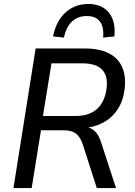

<svg xmlns="http://www.w3.org/2000/svg" viewBox="-20 -950 680 970"><path d="M48 0 160 -705H411Q483 -705 530.5 -680.5Q578 -656 598 -609Q618 -562 609 -495Q601 -436 572 -394Q543 -352 497 -328.5Q451 -305 392 -302L396 -309H412Q440 -306 460 -286.5Q480 -267 492 -227L566 0H469L398 -221Q389 -247 376 -263Q363 -279 344 -285.5Q325 -292 295 -292H187L140 0ZM197 -364H361Q430 -364 469.5 -399Q509 -434 518 -501Q527 -565 496.5 -597.5Q466 -630 396 -630H240ZM303 -760 248 -766Q264 -845 311.5 -887.5Q359 -930 427 -930Q472 -930 503 -910.5Q534 -891 548.5 -854.5Q563 -818 558 -766L501 -760Q506 -813 485 -841Q464 -869 418 -869Q373 -869 343.5 -841Q314 -813 303 -760Z"/></svg>

Font: Nunito Sans 10pt SemiCondensed Medium
Style: Italic
Weight: 500
Width: 4
Italic angle: -9°
Designer: Vernon Adams
Foundry: Vernon Adams
Version: Version 3.101;gftools[0.9.27]